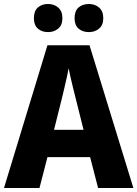

<svg xmlns="http://www.w3.org/2000/svg" viewBox="-20 -943 689 963"><path d="M472 0 432 -155H218L178 0H0L218 -716H429L649 0ZM360 -448Q355 -468 348 -496Q341 -524 334.5 -552.5Q328 -581 324 -601Q321 -581 314.5 -552.5Q308 -524 301.5 -496Q295 -468 290 -448L251 -292H399ZM150 -852Q150 -888 170 -905.5Q190 -923 221 -923Q251 -923 272 -905Q293 -887 293 -852Q293 -817 272 -799.5Q251 -782 221 -782Q190 -782 170 -799.5Q150 -817 150 -852ZM354 -852Q354 -888 374 -905.5Q394 -923 426 -923Q456 -923 477 -905Q498 -887 498 -852Q498 -817 477 -799.5Q456 -782 426 -782Q394 -782 374 -799.5Q354 -817 354 -852Z"/></svg>

Font: Noto Sans Arabic SemCond ExtBd
Style: Regular
Weight: 800
Width: 4
Designer: Monotype Design Team, Nadine Chahine, Nizar Qandah and Khaled Hosny
Foundry: Monotype Imaging Inc.
Version: Version 2.012; ttfautohint (v1.8.4.7-5d5b)